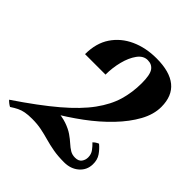

<svg xmlns="http://www.w3.org/2000/svg" viewBox="-210 -857 1028 1028"><g transform="rotate(45 304.0 -343.0)"><path d="M-11 0Q124 -91 210.5 -164.5Q297 -238 344.5 -303.5Q392 -369 410.5 -432Q429 -495 429 -565Q429 -628 412.5 -651.5Q396 -675 364 -675Q331 -675 307.5 -642.5Q284 -610 271.5 -561Q259 -512 259 -460H104Q104 -543 142 -599.5Q180 -656 245 -685.5Q310 -715 391 -715Q491 -715 542 -673.5Q593 -632 593 -549Q593 -492 560.5 -433Q528 -374 472.5 -316Q417 -258 346.5 -206Q276 -154 200 -110ZM434 29Q387 29 351 22.5Q315 16 283.5 7Q252 -2 220 -8.5Q188 -15 149 -15Q118 -15 97 -11Q76 -7 58.5 1.5Q41 10 20 24Q3 15 -11 0L202 -140Q254 -137 288.5 -125Q323 -113 346 -97Q369 -81 386 -65.5Q403 -50 419.5 -40Q436 -30 458 -30Q484 -30 495.5 -45.5Q507 -61 507 -81Q507 -105 493.5 -123Q480 -141 466 -154Q477 -166 496 -174Q518 -156 535 -131.5Q552 -107 551 -72Q550 -28 517 0.5Q484 29 434 29Z"/></g></svg>

Font: Poltawski Nowy
Style: Bold Italic
Weight: 700
Italic angle: -12°
Designer: Adam Pótawski, Mateusz Machalski, Borys Kosmynka, Ania Wieluska
Foundry: Capitalics.wtf
Version: Version 1.001;gftools[0.9.25]